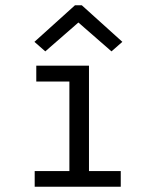

<svg xmlns="http://www.w3.org/2000/svg" viewBox="-20 -705 590 725"><path d="M111 0V-59H242V-397H117V-457H316V-59H436V0ZM151 -511 110 -547 263 -685H289L442 -547L401 -511L276 -620Z"/></svg>

Font: Inconsolata SemiExpanded
Style: Regular
Weight: 400
Width: 6
Monospace: yes
Designer: Raph Levien, Cyreal, Brenton Simpson
Foundry: Raph Levien, Cyreal, Google
Version: Version 3.000; ttfautohint (v1.8.2.53-6de2)